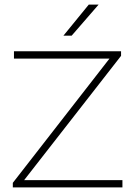

<svg xmlns="http://www.w3.org/2000/svg" viewBox="-20 -819 591 839"><path d="M36 0V-20L467 -574L473 -563H41V-595H509V-575L77 -21L71 -32H515V0ZM257 -663 368 -799H411L293 -663Z"/></svg>

Font: Encode Sans SC Expanded Thin
Style: Regular
Weight: 250
Width: 7
Designer: Multiple Designers
Foundry: Impallari Type
Version: Version 3.002